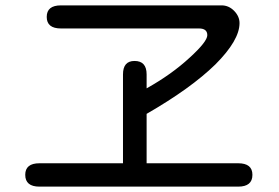

<svg xmlns="http://www.w3.org/2000/svg" viewBox="-20 -702 1040 715"><path d="M481 -475Q526 -475 526 -425V-373Q619 -425 686 -487Q752 -547 752 -571Q752 -596 721 -596H207Q154 -596 154 -639Q154 -682 207 -682H805Q832 -682 852 -661.5Q872 -641 872 -616Q872 -552 782 -462Q691 -373 526 -278V-94H867Q920 -94 920 -51Q920 -7 867 -7H127Q74 -7 74 -51Q74 -94 127 -94H438V-425Q438 -475 481 -475Z"/></svg>

Font: 寒蝉全圆体
Style: Regular
Weight: 400
Designer: Warren2060
      Designed by Motoya company      

      [Varela Round]
      Joe Prince(Latin component); Avraham Cornf
Foundry: ChillType
Version: Version 3.200